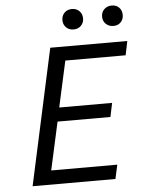

<svg xmlns="http://www.w3.org/2000/svg" viewBox="-57 -880 693 926"><g transform="rotate(-5 289.5 -417.5)"><path d="M276 -785Q276 -807 290 -821Q304 -835 326 -835Q348 -835 362 -821Q376 -807 376 -785Q376 -764 362 -750Q348 -736 326 -736Q304 -736 290 -750Q276 -764 276 -785ZM468 -785Q468 -807 482.5 -821Q497 -835 519 -835Q541 -835 554.5 -821Q568 -807 568 -785Q568 -764 554.5 -750Q541 -736 519 -736Q497 -736 482.5 -750Q468 -764 468 -785ZM565 -590H273L224 -367H480L466 -300H210L159 -68H479L464 0H63L206 -658H579Z"/></g></svg>

Font: EauTest Medium
Style: Italic
Weight: 500
Italic angle: -12°
Designer: Christian Thalmann (Catharsis Fonts)
Version: Version 0.001;PS 000.001;hotconv 1.0.88;makeotf.lib2.5.64775